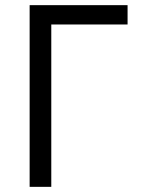

<svg xmlns="http://www.w3.org/2000/svg" viewBox="-20 -725 548 745"><path d="M95 0V-705H475V-630H179V0Z"/></svg>

Font: Nunito Sans 7pt Condensed
Style: Regular
Weight: 400
Width: 3
Designer: Vernon Adams
Foundry: Vernon Adams
Version: Version 3.101;gftools[0.9.27]